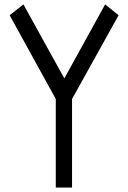

<svg xmlns="http://www.w3.org/2000/svg" viewBox="-20 -843 577 864"><path d="M513.7 -774.4 304.2 -397.5V1H231V-397.5L23.4 -774.4L85.4 -823.2L269.5 -490.2L453.1 -823.2Z"/></svg>

Font: Gap Sans
Style: Regular
Weight: 400
Designer: Alexandre Liziard and Étienne Ozeray
Foundry: Interstices.io
Version: Version 1.6.1 - December 3. 2014